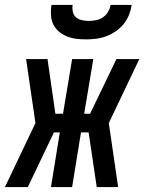

<svg xmlns="http://www.w3.org/2000/svg" viewBox="-56 -760 586 780"><path d="M-36 0 88 -260 50 -520H137L169 -298H200L237 -520H323L286 -298H310L417 -520H510L386 -260L424 0H337L304 -222H273L237 0H151L187 -222H163L57 0ZM293 -600Q273 -600 253 -602.5Q233 -605 215 -612.5Q197 -620 182.5 -632.5Q168 -645 160 -662Q152 -679 151 -699.5Q150 -720 153 -740H239Q237 -726 240 -712Q243 -698 253 -689.5Q263 -681 277 -678Q291 -675 305 -675Q319 -675 334 -678Q349 -681 362 -689.5Q375 -698 383 -712Q391 -726 393 -740H479Q476 -720 468 -699.5Q460 -679 446 -662Q432 -645 413.5 -632.5Q395 -620 375 -612.5Q355 -605 334 -602.5Q313 -600 293 -600Z"/></svg>

Font: Iosevka Semibold
Style: Italic
Weight: 600
Italic angle: -9°
Monospace: yes
Designer: Belleve Invis
Foundry: Belleve Invis
Version: Version 32.5.0; ttfautohint (v1.8.4)